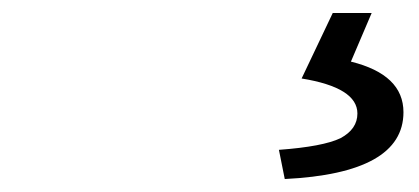

<svg xmlns="http://www.w3.org/2000/svg" viewBox="-20 -23 646 296"><path d="M419 253 410 208Q478 203 505 190Q531 176 531 152Q531 112 445 98L493 -3H553L521 72Q602 92 602 150Q602 244 419 253Z"/></svg>

Font: Source Han Sans Regular
Style: Regular
Weight: 400
Designer: Ryoko NISHIZUKA  (kana & ideographs); Paul D. Hunt (Latin, Greek & Cyrillic); Wenlong ZHANG  (bopomofo); Sandoll Communi
Foundry: Adobe Systems Incorporated
Version: Version 1.00 January 18, 2024, initial release